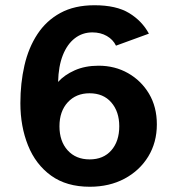

<svg xmlns="http://www.w3.org/2000/svg" viewBox="-20 -700 672 732"><path d="M322.4 12Q233.5 12 174.7 -30.5Q115.9 -73.1 86.8 -145.7Q57.7 -218.2 57.7 -306.6Q57.7 -383 73.2 -450.5Q88.7 -518.1 122.6 -569.7Q156.4 -621.3 210.2 -650.6Q263.9 -680 340.2 -680Q423.3 -680 472.4 -650.1Q521.6 -620.1 547.7 -571.7L422.2 -525.9Q411.1 -549.1 387.3 -562.8Q363.4 -576.5 332.3 -576.5Q294.2 -576.5 265.2 -554Q236.2 -531.6 219.5 -489.5Q202.9 -447.4 201.5 -387.6Q225.4 -414.3 264.9 -431.9Q304.4 -449.5 355.9 -449.5Q418.1 -449.5 468.3 -421Q518.5 -392.5 548.3 -342.4Q578 -292.3 578 -225.9Q578 -157.1 545.3 -103.4Q512.5 -49.7 454.8 -18.8Q397.1 12 322.4 12ZM321.8 -92.3Q374.2 -92.3 404.4 -126.8Q434.7 -161.4 434.7 -218.6Q434.7 -274.4 404.4 -309.4Q374.2 -344.4 321.3 -344.4Q270.1 -344.4 238.4 -310.1Q206.7 -275.7 206.7 -218.6Q206.7 -161.4 238 -126.8Q269.3 -92.3 321.8 -92.3Z"/></svg>

Font: Atkinson Hyperlegible Mono ExtraLight
Style: Regular
Weight: 200
Monospace: yes
Designer: Elliott Scott, Megan Eiswerth, Linus Boman, Theodore Petrosky, Letters from Sweden
Foundry: Applied Design Works, Letters from Sweden
Version: Version 2.001